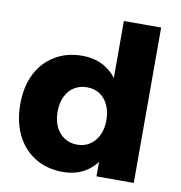

<svg xmlns="http://www.w3.org/2000/svg" viewBox="-83 -819 853 903"><g transform="rotate(10 343.5 -367.5)"><path d="M272 -547Q341 -547 390 -513.5Q439 -480 466 -418Q493 -356 493 -272Q493 -187 467 -124Q441 -61 392.5 -27Q344 7 276 7Q200 7 143 -28Q86 -63 55 -126Q24 -189 24 -273Q24 -356 54.5 -417Q85 -478 141.5 -512.5Q198 -547 272 -547ZM320 -405Q285 -405 258.5 -388Q232 -371 217.5 -340Q203 -309 203 -268Q203 -227 217.5 -196.5Q232 -166 258.5 -148.5Q285 -131 320 -131Q355 -131 381 -148.5Q407 -166 421.5 -196.5Q436 -227 436 -268Q436 -309 421.5 -340Q407 -371 381 -388Q355 -405 320 -405ZM436 -742H614V0H436Z"/></g></svg>

Font: Alexandria
Style: Bold
Weight: 700
Designer: Mohamed Gaber
Foundry: Kief Type Foundry
Version: Version 5.100